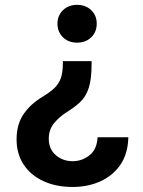

<svg xmlns="http://www.w3.org/2000/svg" viewBox="-20 -574 584 786"><path d="M355 -323.7V-314Q355 -250 343.3 -214.1Q331.5 -178.2 309.3 -157.2Q287.1 -136.2 255.9 -116.7Q223.6 -96.7 201.7 -70.1Q179.7 -43.5 179.7 -5.9Q179.7 36.1 208.3 61Q236.8 85.9 277.8 85.9Q315.4 85.9 346.2 61.8Q377 37.6 379.4 -12.2H505.4Q503.9 55.2 472.9 100.3Q441.9 145.5 390.6 168.5Q339.4 191.4 277.3 191.4Q209.5 191.4 157.7 167.5Q106 143.6 76.9 99.9Q47.9 56.2 47.9 -3.4Q47.9 -64.9 76.4 -106.7Q105 -148.4 153.8 -177.7Q183.1 -195.3 201.4 -212.2Q219.7 -229 228.5 -252.7Q237.3 -276.4 237.3 -314V-323.7ZM295.4 -554.2Q330.6 -554.2 353.3 -532.5Q376 -510.7 376 -477.1Q376 -442.9 353.3 -421.1Q330.6 -399.4 295.4 -399.4Q260.7 -399.4 238 -421.1Q215.3 -442.9 215.3 -477.1Q215.3 -510.7 238 -532.5Q260.7 -554.2 295.4 -554.2Z"/></svg>

Font: Inter Semi Bold
Style: Regular
Weight: 600
Designer: Rasmus Andersson
Foundry: rsms
Version: Version 4.000;git-e0f93cc